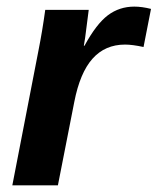

<svg xmlns="http://www.w3.org/2000/svg" viewBox="-20 -558 475 578"><path d="M412.1 -416.5Q378.4 -423.8 356.4 -423.8Q296.4 -423.8 258.5 -381.3Q220.7 -338.9 203.6 -251L154.3 0H17.1L95.7 -405.3Q107.4 -463.9 116.2 -528.3H247.1L236.3 -444.3L232.4 -420.4H234.4Q270 -485.8 304.7 -512Q339.4 -538.1 384.3 -538.1Q407.2 -538.1 434.6 -531.2Z"/></svg>

Font: Liberation Sans
Style: Bold Italic
Weight: 700
Italic angle: -12°
Designer: Steve Matteson
Foundry: Ascender Corporation
Version: Version 2.1.5